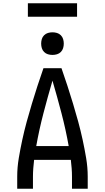

<svg xmlns="http://www.w3.org/2000/svg" viewBox="-20 -1151 640 1171"><path d="M85 0V-74Q85 -130 94.5 -186.5Q104 -243 116 -298.5Q128 -354 143 -409Q158 -464 174.5 -518.5Q191 -573 208.5 -627Q226 -681 245 -735H355Q374 -681 391.5 -627Q409 -573 425.5 -518.5Q442 -464 457 -409Q472 -354 484 -298.5Q496 -243 505.5 -186.5Q515 -130 515 -74V0H419V-74Q419 -99 417 -125Q415 -151 412 -176H188Q185 -151 183 -125Q181 -99 181 -74V0ZM399 -260Q381 -361 355 -460.5Q329 -560 300 -659Q271 -560 245 -460.5Q219 -361 201 -260ZM300 -816Q286 -816 272.5 -820Q259 -824 249 -834Q239 -844 235 -857.5Q231 -871 231 -885Q231 -899 235 -912.5Q239 -926 249 -936Q259 -946 272.5 -950Q286 -954 300 -954Q314 -954 327.5 -950Q341 -946 351 -936Q361 -926 365 -912.5Q369 -899 369 -885Q369 -871 365 -857.5Q361 -844 351 -834Q341 -824 327.5 -820Q314 -816 300 -816ZM150 -1049V-1131H450V-1049Z"/></svg>

Font: Zed Mono Medium Extended
Style: Regular
Weight: 500
Width: 7
Monospace: yes
Designer: Belleve Invis
Foundry: Belleve Invis
Version: Version 1.0.0; ttfautohint (v1.8.4)